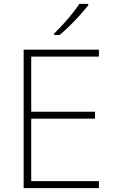

<svg xmlns="http://www.w3.org/2000/svg" viewBox="-20 -1021 591 990"><path d="M490 -51H102V-765H490V-729H141V-445H470V-409H141V-87H490ZM435 -993Q418 -972 393.5 -944.5Q369 -917 341 -889.5Q313 -862 288 -841H259V-848Q280 -868 305 -895.5Q330 -923 352.5 -951Q375 -979 389 -1001H435Z"/></svg>

Font: Noto Sans Tamil UI ExtraLight
Style: Regular
Weight: 200
Designer: Jelle Bosma - Monotype Design Team
Foundry: Monotype Imaging Inc.
Version: Version 2.004; ttfautohint (v1.8.4.7-5d5b)